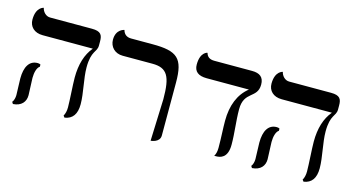

<svg xmlns="http://www.w3.org/2000/svg" viewBox="-67 -818 2016 1090"><g transform="rotate(15 941.5 -273.5)"><path d="M400 -296C400 -396 436 -394 436 -434V-458C436 -496 426 -516 373 -516H127C102 -516 83 -537 78 -560C78 -560 33 -553 33 -479C33 -438 62 -408 112 -408H407C369 -363 350 -301 350 -223C350 -181 357 -91 357 -49C357 -29 353 -12 345 2L353 12C399 5 422 -27 422 -85C422 -151 400 -230 400 -296ZM119 -159C119 -191 127 -221 143 -231V-244C138 -247 132 -248 126 -248C77 -248 53 -206 53 -138C53 -119 56 -59 56 -41C56 -25 51 -7 43 2L50 13C99 10 123 -19 123 -58C123 -77 119 -140 119 -159Z M859 12C859 12 913 9 913 -33V-344C913 -487 874 -520 728 -520H602C575 -520 559 -534 553 -557C553 -557 504 -550 504 -487C504 -446 534 -413 581 -413H756C844 -413 868 -368 868 -234Z M1298 -291C1298 -399 1383 -375 1383 -458C1383 -502 1358 -520 1313 -520H1091C1064 -520 1048 -531 1042 -554C1042 -554 1000 -548 1000 -474C1000 -433 1025 -413 1075 -413H1323C1266 -368 1238 -297 1238 -207C1238 -159 1242 -112 1242 -49C1242 -28 1238 -11 1230 1H1241C1265 1 1309 -6 1309 -85C1309 -155 1298 -222 1298 -291Z M1805 -296C1805 -396 1841 -394 1841 -434V-458C1841 -496 1831 -516 1778 -516H1532C1507 -516 1488 -537 1483 -560C1483 -560 1438 -553 1438 -479C1438 -438 1467 -408 1517 -408H1812C1774 -363 1755 -301 1755 -223C1755 -181 1762 -91 1762 -49C1762 -29 1758 -12 1750 2L1758 12C1804 5 1827 -27 1827 -85C1827 -151 1805 -230 1805 -296ZM1524 -159C1524 -191 1532 -221 1548 -231V-244C1543 -247 1537 -248 1531 -248C1482 -248 1458 -206 1458 -138C1458 -119 1461 -59 1461 -41C1461 -25 1456 -7 1448 2L1455 13C1504 10 1528 -19 1528 -58C1528 -77 1524 -140 1524 -159Z"/></g></svg>

Font: Libertinus Math
Style: Regular
Weight: 400
Designer: Philipp H. Poll, Khaled Hosny
Foundry: Caleb Maclennan
Version: Version 7.050;RELEASE